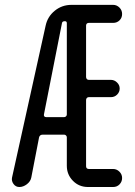

<svg xmlns="http://www.w3.org/2000/svg" viewBox="-20 -750 540 770"><path d="M228.5 -657.2 156.2 -291Q155.3 -286.1 157.7 -283.2Q160.2 -280.3 165 -280.3H237.3Q241.2 -280.3 244.6 -283.2Q248 -286.1 248 -291V-657.2Q248 -665 240.2 -665Q229.5 -665 228.5 -657.2ZM57.6 0Q43 0 34.2 -12.2Q25.4 -24.4 28.3 -38.1L163.1 -647.5Q170.9 -683.6 199.7 -707Q228.5 -730.5 266.6 -730.5H433.6Q448.2 -730.5 459 -719.7Q469.7 -709 469.7 -693.8Q469.7 -678.7 459.5 -668.5Q449.2 -658.2 433.6 -658.2H335.9Q331.1 -658.2 328.1 -655.3Q325.2 -652.3 325.2 -647.5V-441.4Q325.2 -436.5 328.1 -433.1Q331.1 -429.7 335.9 -429.7H424.8Q438.5 -429.7 449.2 -419.4Q460 -409.2 460 -395Q460 -380.9 449.7 -370.6Q439.5 -360.4 424.8 -360.4H335.9Q331.1 -360.4 328.1 -356.9Q325.2 -353.5 325.2 -348.6V-83Q325.2 -78.1 328.1 -75.2Q331.1 -72.3 335.9 -72.3H433.6Q448.2 -72.3 459 -61.5Q469.7 -50.8 469.7 -36.1Q469.7 -21.5 459.5 -10.7Q449.2 0 433.6 0H333Q296.9 0 272.5 -24.9Q248 -49.8 248 -85V-199.2Q248 -204.1 244.6 -207Q241.2 -210 237.3 -210H151.4Q139.6 -210 136.7 -199.2L105.5 -38.1Q102.5 -22.5 87.9 -11.2Q73.2 0 57.6 0Z"/></svg>

Font: Rounded-X Mgen+ 1m regular
Style: Regular
Weight: 400
Designer: [Source Han Sans]
Ryoko NISHIZUKA  (kana & ideographs); Paul D. Hunt (Latin, Greek & Cyrillic); Wenlong ZHANG  (bopomofo
Version: Version 1.059.20150602